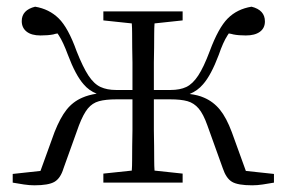

<svg xmlns="http://www.w3.org/2000/svg" viewBox="-20 -546 856 574"><path d="M18 0V-26L101 -35L143 -151Q160 -194 179 -218Q198 -242 226 -254Q244 -262 269 -266Q246 -275 230 -294Q206 -321 183 -382Q169 -420 156 -440Q154 -443 152 -446Q145 -445 139 -443Q123 -440 101 -440Q74 -440 59.5 -451.5Q45 -463 45 -483Q45 -516 85 -526Q127 -519 155.5 -491Q184 -463 209 -393Q228 -345 244.5 -320Q261 -295 280.5 -286Q300 -277 327 -277H376Q376 -315 376 -359Q375 -405 375 -446Q375 -462 374 -476L289 -485V-512H526V-485L442 -476Q441 -462 441 -446Q441 -405 440 -359Q440 -315 440 -277H490Q518 -277 537 -286Q556 -295 572.5 -320Q589 -345 607 -393Q633 -463 661 -491Q689 -519 732 -526Q772 -516 772 -482Q772 -462 757 -451Q742 -440 715 -440Q693 -440 678 -443Q671 -445 664 -446Q662 -443 660 -440Q647 -420 634 -382Q611 -321 587 -294Q571 -275 547 -265Q572 -262 590 -254Q618 -242 637.5 -218Q657 -194 673 -151L715 -35L799 -26V0Q782 3 765.5 5.5Q749 8 734 8Q691 8 673.5 -2.5Q656 -13 646 -43L600 -171Q588 -205 574 -221.5Q560 -238 540.5 -243.5Q521 -249 489 -249H440Q440 -204 440 -157Q441 -108 441 -66Q441 -50 442 -36L526 -27V0H289V-27L374 -36Q375 -50 375 -66Q375 -108 376 -157Q376 -204 376 -249H328Q296 -249 276 -243.5Q256 -238 242.5 -221.5Q229 -205 216 -171L170 -43Q161 -13 143 -2.5Q125 8 83 8Q68 8 51.5 5.5Q35 3 18 0Z"/></svg>

Font: Early Summer Mincho Light
Style: Regular
Weight: 300
Designer: GuiWonder
Version: Version 1.002